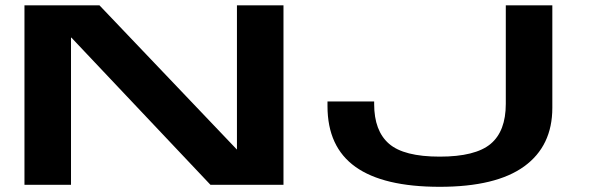

<svg xmlns="http://www.w3.org/2000/svg" viewBox="-20 -695 2216 722"><path d="M72 0H247V-553.5H248.5L771.5 0H1046V-675H871V-133H870.5L354 -675H72ZM1633.5 7.5Q1845 7.5 1951 -69.2Q2057 -146 2057 -289.5V-675H1882V-304.5Q1882 -201.5 1824.8 -153.8Q1767.5 -106 1633.5 -106Q1498.5 -106 1442.8 -154.5Q1387 -203 1387 -303.5V-313.5H1211.5V-296Q1211.5 -142.5 1316.8 -67.5Q1422 7.5 1633.5 7.5Z"/></svg>

Font: Anybody ExtraExpanded SemiBold
Style: Regular
Weight: 600
Width: 8
Version: Version 1.113;gftools[0.9.25]